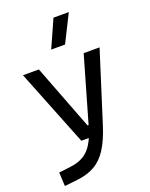

<svg xmlns="http://www.w3.org/2000/svg" viewBox="-184 -890 954 1219"><g transform="rotate(-20 293.0 -280.5)"><path d="M36.6 234.4 31.7 141.6 112.8 131.8Q164.1 125.5 200.4 104Q236.8 82.5 262.7 40.3Q288.6 -2 308.1 -70.3L437 -517.6H544.4L395 -45.9Q365.7 46.9 329.3 103.5Q293 160.2 243.4 188.5Q193.8 216.8 124.5 224.6ZM232.9 0 26.9 -517.6H134.3L303.2 -78.1H318.8V0ZM251 -609.4 334 -794.9H437.5L344.7 -609.4Z"/></g></svg>

Font: Cascadia Mono PL
Style: Regular
Weight: 400
Monospace: yes
Designer: Aaron Bell
Foundry: Saja Typeworks
Version: Version 2102.003